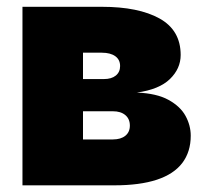

<svg xmlns="http://www.w3.org/2000/svg" viewBox="-20 -556 615 576"><path d="M47.4 0V-535.6H285.6Q395.5 -535.6 458.7 -500.5Q522 -465.3 522 -391.1Q522 -350.1 489.7 -318.8Q457.5 -287.6 390.6 -278.3Q450.2 -275.9 485.6 -256.3Q521 -236.8 536.6 -208.3Q552.2 -179.7 552.2 -148.9Q552.2 -100.6 526.9 -67.1Q501.5 -33.7 450.4 -16.8Q399.4 0 322.8 0ZM229 -137.7H318.8Q342.3 -137.7 356 -148.7Q369.6 -159.7 369.6 -179.2Q369.6 -199.2 356 -210.7Q342.3 -222.2 318.8 -222.2H229ZM229 -318.8H291.5Q314.5 -318.8 327.4 -329.3Q340.3 -339.8 340.3 -357.9Q340.3 -377 325.7 -387.5Q311 -397.9 285.6 -397.9H229Z"/></svg>

Font: Inter 20pt Black
Style: Regular
Weight: 900
Version: Version 4.001;git-66647c0bb